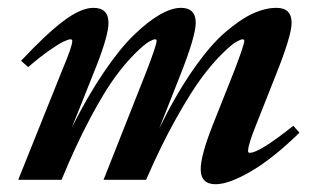

<svg xmlns="http://www.w3.org/2000/svg" viewBox="-20 -458 810 489"><path d="M26.4 0 139.2 -281.2Q164.1 -340.3 164.1 -353.5Q164.1 -357.9 159.7 -357.9Q154.3 -357.9 141.8 -352.1Q129.4 -346.2 105.2 -329.3Q81.1 -312.5 51.8 -287.1L33.7 -303.2Q97.2 -371.1 141.6 -404.5Q186 -438 217.8 -438Q256.3 -438 256.3 -399.9Q256.3 -368.2 225.6 -290L163.1 -133.3Q202.1 -211.4 243.2 -272.2Q284.2 -333 320.1 -367.9Q356 -402.8 386.5 -420.4Q417 -438 440.9 -438Q478.5 -438 478.5 -399.9Q478.5 -365.7 438 -263.7L385.7 -131.3Q428.2 -217.8 471.7 -280.3Q515.1 -342.8 553.5 -375.7Q591.8 -408.7 623.5 -423.3Q655.3 -438 684.1 -438Q722.7 -438 722.7 -399.9Q722.7 -366.7 681.2 -263.7L632.3 -140.1Q611.8 -89.4 611.8 -73.2Q611.8 -68.8 616.2 -68.8Q640.6 -68.8 727.1 -137.7L742.7 -120.1Q675.8 -54.7 619.4 -21.7Q563 11.2 529.3 11.2Q491.2 11.2 491.2 -26.9Q491.2 -62 521.5 -138.7L577.1 -278.8Q602.1 -343.8 602.1 -354Q602.1 -357.9 597.7 -357.9Q593.3 -357.9 581.5 -351.3Q569.8 -344.7 545.9 -321.3Q522 -297.9 494.6 -261.5Q467.3 -225.1 428.7 -156.5Q390.1 -87.9 352.1 0H243.7L354 -278.8Q378.9 -343.8 378.9 -354Q378.9 -357.9 375 -357.9Q370.1 -357.9 358.6 -351.3Q347.2 -344.7 323.5 -321.3Q299.8 -297.9 272.9 -261.5Q246.1 -225.1 209.5 -156.5Q172.9 -87.9 136.7 0Z"/></svg>

Font: Elstob 14pt
Style: Bold Italic
Weight: 700
Italic angle: -20°
Designer: Peter S. Baker
Version: Version 1.015